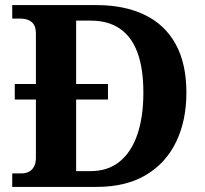

<svg xmlns="http://www.w3.org/2000/svg" viewBox="-20 -734 807 754"><path d="M28 0V-53H64Q81 -53 93.5 -59.5Q106 -66 113.5 -79.5Q121 -93 121 -115V-343H38V-404H121V-601Q121 -625 113 -637.5Q105 -650 91 -655.5Q77 -661 60 -661H28V-714H359Q469 -714 548.5 -675.5Q628 -637 670 -560.5Q712 -484 712 -370Q712 -261 672 -177.5Q632 -94 553.5 -47Q475 0 359 0ZM335 -62Q404 -62 450 -99.5Q496 -137 519.5 -206Q543 -275 543 -370Q543 -466 519.5 -528.5Q496 -591 450 -622Q404 -653 336 -653H279V-404H404V-343H279V-62Z"/></svg>

Font: Noto Serif Myanmar
Style: Regular
Weight: 400
Designer: Ben Mitchell and the Monotype Design Team
Foundry: Monotype Imaging Inc.
Version: Version 2.106